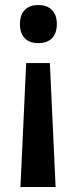

<svg xmlns="http://www.w3.org/2000/svg" viewBox="-20 -571 307 770"><path d="M208 -475C208 -527 176 -551 134 -551C91 -551 60 -527 60 -475C60 -420 91 -398 134 -398C176 -398 208 -420 208 -475ZM85 -318 62 179H203L180 -318Z"/></svg>

Font: Noto Sans Thai Looped SemiCondensed SemiBold
Style: Regular
Weight: 600
Width: 4
Designer: Sasikarn Vongin, Ben Mitchell
Foundry: The Fontpad Ltd
Version: Version 1.001